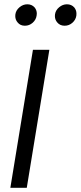

<svg xmlns="http://www.w3.org/2000/svg" viewBox="-20 -898 386 918"><path d="M108 0H29.5L137.5 -660H216ZM99 -775Q76.5 -775 64 -791Q53 -804 53 -821L53.5 -829.5Q56.5 -849.5 73.5 -863.5Q90.5 -877.5 110.5 -877.5Q132 -877.5 145.5 -862.5Q156 -849.5 156 -833L155 -823Q152 -803 136 -789Q120 -775 99 -775ZM289 -775Q266.5 -775 253.5 -791Q242.5 -804 242.5 -821L243 -829.5Q246 -849.5 263 -863.5Q280 -877.5 300 -877.5Q321.5 -877.5 335 -862.5Q345.5 -849.5 345.5 -833L345 -823Q342 -803 326 -789Q310 -775 289 -775Z"/></svg>

Font: Lucymar Sans
Style: Italic
Weight: 400
Italic angle: -10°
Foundry: The League of Moveable Type (original font) / Main changes by Cristiano Sobral with portions from Mirco Monsees
Version: Version 2.00;August 30, 2020;FontCreator 13.0.0.2681 64-bit